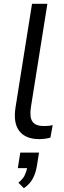

<svg xmlns="http://www.w3.org/2000/svg" viewBox="-20 -725 336 1013"><path d="M187 9Q115 9 82 -33.5Q49 -76 62 -159L149 -705H230L143 -159Q135 -106 151.5 -83Q168 -60 211 -60Q223 -60 234.5 -61Q246 -62 258 -65L246 1Q233 5 217 7Q201 9 187 9ZM106 268 77 239Q100 220 109 202.5Q118 185 123 162H74L87 80H186L175 148Q169 187 153.5 216.5Q138 246 106 268Z"/></svg>

Font: Nunito Sans
Style: Italic
Weight: 400
Italic angle: -9°
Designer: Vernon Adams
Foundry: Vernon Adams
Version: Version 3.006; ttfautohint (v1.8.3)